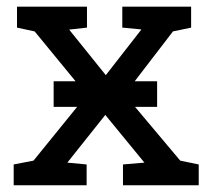

<svg xmlns="http://www.w3.org/2000/svg" viewBox="-20 -548 627 568"><path d="M138.7 -231.9V-307.6H444.8V-231.9ZM20.5 0V-61.5L79.1 -72.8L236.8 -267.1L82.5 -455.1L30.3 -466.3V-528.3H237.3V-466.3L184.6 -460.4L293 -325.7L398.4 -460.9L341.8 -466.3V-528.3H545.4V-466.3L491.7 -455.1L348.6 -268.6L513.2 -72.8L567.9 -61.5V0H343.8V-61.5L407.2 -66.9L291.5 -208L179.2 -66.9L236.3 -61.5V0Z"/></svg>

Font: Robotiche
Style: Bold
Weight: 700
Designer: Google
Version: Version 2.001